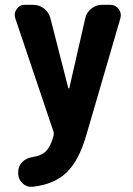

<svg xmlns="http://www.w3.org/2000/svg" viewBox="-20 -750 540 778"><path d="M426.8 -730.5Q448.2 -730.5 460.9 -713.4Q473.6 -696.3 467.8 -675.8L329.1 -200.2Q298.8 -96.7 248 -49.3Q197.3 -2 111.3 6.8Q87.9 8.8 70.8 -7.8Q53.7 -24.4 53.7 -46.9V-52.7Q53.7 -76.2 69.8 -92.8Q85.9 -109.4 110.4 -113.3Q149.4 -119.1 168 -139.2Q186.5 -159.2 197.3 -201.2Q199.2 -210.9 196.3 -217.8L42 -675.8Q35.2 -695.3 47.4 -712.9Q59.6 -730.5 81.1 -730.5H114.3Q139.6 -730.5 159.2 -714.8Q178.7 -699.2 184.6 -674.8L256.8 -392.6Q257.8 -391.6 259.3 -391.6Q260.7 -391.6 260.7 -392.6L325.2 -674.8Q330.1 -699.2 349.6 -714.8Q369.1 -730.5 393.6 -730.5Z"/></svg>

Font: Rounded Mgen+ 2m bold
Style: Bold
Weight: 700
Designer: [Source Han Sans]
Ryoko NISHIZUKA  (kana & ideographs); Paul D. Hunt (Latin, Greek & Cyrillic); Wenlong ZHANG  (bopomofo
Version: Version 1.059.20150602